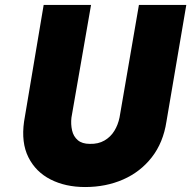

<svg xmlns="http://www.w3.org/2000/svg" viewBox="-20 -720 771 774"><path d="M156 -700 77 -230Q65 -145 94.5 -86Q124 -27 184 3.5Q244 34 323 34Q407 34 476.5 3.5Q546 -27 592 -86Q638 -145 651 -230L731 -700H540L462 -247Q456 -217 441 -192.5Q426 -168 401 -153.5Q376 -139 342 -140Q311 -140 293.5 -155Q276 -170 270.5 -194.5Q265 -219 268 -246L347 -700Z"/></svg>

Font: Jost ExtraBold
Style: Italic
Weight: 800
Italic angle: -5°
Version: Version 3.710